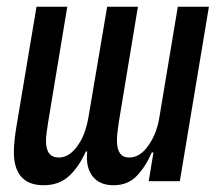

<svg xmlns="http://www.w3.org/2000/svg" viewBox="-20 -536 640 568"><path d="M109 12Q65 12 43 -13Q21 -38 21 -86Q21 -101 23 -120.5Q25 -140 28 -158L88 -516H179L122 -172Q120 -158 118 -144Q116 -130 116 -119Q116 -70 154 -70Q186 -70 211 -107Q223 -124 230.5 -145.5Q238 -167 242 -191L297 -516H388L331 -172Q329 -158 327.5 -145Q326 -132 326 -120Q326 -70 362 -70Q395 -70 420 -107Q433 -126 440.5 -146.5Q448 -167 451 -186L506 -516H598L512 0H420L434 -85H429Q411 -43 384.5 -15.5Q358 12 316 12Q274 12 253.5 -15Q233 -42 238 -88H234Q214 -43 184.5 -15.5Q155 12 109 12Z"/></svg>

Font: IBM Plex Mono Medium
Style: Italic
Weight: 500
Italic angle: -9°
Monospace: yes
Designer: Mike Abbink, Paul van der Laan, Pieter van Rosmalen
Foundry: Bold Monday
Version: Version 2.3